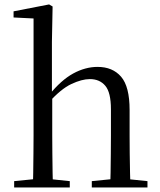

<svg xmlns="http://www.w3.org/2000/svg" viewBox="-20 -825 703 845"><path d="M42.3 0V-27.8L151.1 -38.6H183.7L287.1 -27.8V0ZM124.7 0Q125.7 -24.4 126.2 -65.3Q126.7 -106.3 127.2 -150.7Q127.7 -195.1 127.7 -228.5V-743.7L39.7 -748.1V-775.1L196.1 -805.5L211.5 -796.5L208.5 -641V-411.6L209.9 -399.2V-228.5Q209.9 -195.1 210.4 -150.7Q210.9 -106.3 211.5 -65.3Q212.1 -24.4 213.1 0ZM384 0V-27.8L491.5 -38.6H523.7L629 -27.8V0ZM465 0Q466.2 -24.4 466.7 -64.8Q467.2 -105.3 467.7 -149.7Q468.2 -194.1 468.2 -228.5V-344.3Q468.2 -418.1 443.4 -447.5Q418.7 -476.9 375.4 -476.9Q340.3 -476.9 294 -455.2Q247.8 -433.5 193.4 -372.6L174.4 -407H196.2Q248.8 -472.4 302.1 -501.5Q355.4 -530.6 409.5 -530.6Q475.6 -530.6 513 -487.3Q550.4 -443.9 550.4 -341.1V-228.5Q550.4 -194.1 550.9 -149.7Q551.4 -105.3 552.3 -64.8Q553.2 -24.4 554.2 0Z"/></svg>

Font: Noto Serif HK
Style: Regular
Weight: 200
Designer: Ryoko NISHIZUKA 西塚涼子 (kana & ideographs); Frank Grießhammer (Latin, Greek & Cyrillic); Wenlong ZHANG 张文龙 (bopomofo); San
Foundry: Adobe
Version: Version 2.001;hotconv 1.1.0;makeotfexe 2.6.0